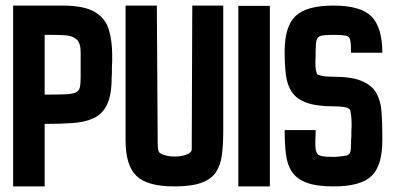

<svg xmlns="http://www.w3.org/2000/svg" viewBox="-20 -668 1417 688"><path d="M27 0V-648H203Q282 -648 320 -625Q358 -602 370 -562Q382 -522 382 -470V-448L381 -426V-408L380 -388Q380 -327 363.5 -293Q347 -259 315.5 -244.5Q284 -230 239.5 -227Q195 -224 140 -224V0ZM140 -329Q187 -329 213 -330Q239 -331 251 -336.5Q263 -342 266 -354.5Q269 -367 269 -391V-481Q269 -514 254 -527Q239 -540 216 -541.5Q193 -543 168 -543H140Z M605 0Q508 0 469 -37.5Q430 -75 430 -165V-648H542L545 -165V-160Q545 -152 545.5 -142Q546 -132 549 -125H548Q553 -117 570 -112Q587 -107 607 -107Q628 -107 646.5 -113.5Q665 -120 667 -131L669 -648H780V-197Q780 -149 775 -112Q770 -75 753.5 -50.5Q737 -26 701.5 -13Q666 0 605 0Z M834 0V-647H947V0Z M1175 0Q1114 0 1078.5 -13.5Q1043 -27 1026 -52.5Q1009 -78 1004.5 -116Q1000 -154 1000 -202H1111V-183L1110 -165V-149Q1110 -124 1119 -115Q1128 -106 1167 -106H1184Q1209 -108 1220.5 -110.5Q1232 -113 1235 -122.5Q1238 -132 1238 -154V-165L1239 -178V-192L1240 -218Q1240 -225 1239.5 -239Q1239 -253 1235 -273Q1231 -282 1212.5 -284.5Q1194 -287 1179 -287H1175Q1114 -287 1078.5 -300Q1043 -313 1026 -338Q1009 -363 1004.5 -399.5Q1000 -436 1000 -484Q1000 -573 1039 -610.5Q1078 -648 1175 -648Q1273 -648 1311.5 -608.5Q1350 -569 1350 -479H1238Q1238 -511 1235 -524.5Q1232 -538 1218.5 -540.5Q1205 -543 1175 -543Q1145 -543 1131.5 -540Q1118 -537 1114.5 -524.5Q1111 -512 1111 -484V-468L1110 -445Q1110 -440 1110.5 -428.5Q1111 -417 1116 -403Q1117 -400 1132.5 -396.5Q1148 -393 1175 -393Q1241 -393 1277 -377.5Q1313 -362 1328.5 -334.5Q1344 -307 1347 -269.5Q1350 -232 1350 -187V-165Q1350 -75 1311.5 -37.5Q1273 0 1175 0Z"/></svg>

Font: New Amsterdam
Style: Regular
Weight: 400
Designer: Vladimir Nikolic
Foundry: Vladimir Nikolic
Version: Version 1.000; ttfautohint (v1.8.4.7-5d5b)